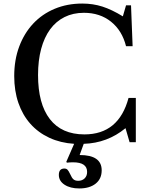

<svg xmlns="http://www.w3.org/2000/svg" viewBox="-20 -800 842 1080"><path d="M689 -770H717L726 -540H689Q667 -628 604.5 -678Q542 -728 452 -728Q391 -728 343 -704Q295 -680 262 -635Q229 -590 211.5 -525Q194 -460 194 -378Q194 -216 260.5 -130Q327 -44 455 -44Q648 -44 703 -249H744V0H709L686 -79Q584 5 451 9L428 72Q552 72 552 158Q552 206 518 233Q484 260 426 260Q375 260 343 239Q311 218 311 184Q311 148 342 148Q353 148 359.5 154.5Q366 161 375 180Q384 201 393.5 209Q403 217 420 217Q442 217 456 203.5Q470 190 470 167Q470 113 391 113Q383 113 373.5 113.5Q364 114 356 115L353 110L397 9Q320 4 257.5 -25Q195 -54 151 -103.5Q107 -153 83.5 -221Q60 -289 60 -372Q60 -463 88 -538Q116 -613 166.5 -667Q217 -721 287.5 -750.5Q358 -780 443 -780Q503 -780 556 -763Q609 -746 671 -708Z"/></svg>

Font: SVN-Libre Baskerville
Style: Regular
Weight: 400
Designer: Pablo Impallari, Rodrigo Fuenzalida
Foundry: Pablo Impallari, Rodrigo Fuenzalida
Version: Version 1.000; ttfautohint (v1.8.4)